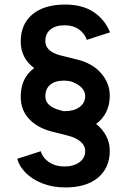

<svg xmlns="http://www.w3.org/2000/svg" viewBox="-20 -732 562 843"><path d="M56 -35 159 -68Q168 -38 196 -19.5Q224 -1 263 -1Q303 -1 328.5 -19.5Q354 -38 354 -68Q354 -93 333.5 -110.5Q313 -128 276 -137L205 -155Q144 -171 107.5 -210Q71 -249 71 -307Q71 -390 130 -433Q71 -477 71 -550Q71 -626 122.5 -669Q174 -712 266 -712Q341 -712 390.5 -679.5Q440 -647 463 -590L361 -557Q352 -585 326.5 -603Q301 -621 264 -621Q224 -621 201.5 -602.5Q179 -584 179 -552Q179 -506 245 -489L317 -471Q385 -455 423.5 -411Q462 -367 462 -312Q462 -272 446.5 -240.5Q431 -209 402 -188Q431 -165 446.5 -134.5Q462 -104 462 -70Q462 4 411 47.5Q360 91 266 91Q212 91 167 73.5Q122 56 93 27Q64 -2 56 -35ZM244 -248 258 -244H265Q305 -244 329.5 -262Q354 -280 354 -310Q354 -349 299 -372Q281 -378 260 -378Q222 -378 200.5 -360Q179 -342 179 -309Q179 -265 244 -248Z"/></svg>

Font: Oak Sans
Style: Bold
Weight: 700
Designer: Erik Kennedy, Walven
Foundry: Erik Kennedy, Walven
Version: Version 1.000